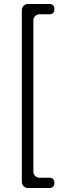

<svg xmlns="http://www.w3.org/2000/svg" viewBox="-20 -801 344 967"><path d="M90 114V-749Q90 -763 99 -772Q108 -781 122 -781H228Q254 -781 254 -755Q254 -729 228 -729H180Q166 -729 157 -720Q148 -711 148 -697V62Q148 76 157 85Q166 94 180 94H228Q254 94 254 120Q254 146 228 146H122Q108 146 99 137Q90 128 90 114Z"/></svg>

Font: Higure Gothic
Style: Regular
Weight: 400
Designer: Yoshimichi Ohira
Foundry: Positype
Version: Version 1.000